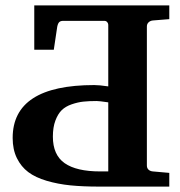

<svg xmlns="http://www.w3.org/2000/svg" viewBox="-20 -691 667 711"><path d="M606.9 -50.8V0H346.2Q286.6 0 240.5 -4.6Q194.3 -9.3 152.8 -21.5Q111.3 -33.7 84.7 -53.7Q58.1 -73.7 42.5 -105.5Q26.9 -137.2 26.9 -180.2Q26.9 -376 329.1 -376Q338.4 -376 351.3 -374.8Q364.3 -373.5 372.6 -372.1L380.9 -371.1V-599.1Q380.9 -604.5 377 -609.1Q373 -613.8 366.2 -613.8H213.9Q204.1 -613.8 199.2 -608.9Q194.3 -604 191.9 -591.8L179.2 -506.8H106.9V-670.9H606.9V-620.1L545.9 -615.2Q536.6 -614.3 530.3 -608.4Q523.9 -602.5 523.9 -592.8V-78.1Q523.9 -68.4 530 -62.7Q536.1 -57.1 545.9 -56.2ZM380.9 -56.2V-312Q347.7 -316.9 337.9 -316.9Q309.6 -316.9 288.8 -314.7Q268.1 -312.5 245.4 -304.7Q222.7 -296.9 208.5 -283Q194.3 -269 185.1 -244.4Q175.8 -219.7 175.8 -185.1Q175.8 -117.2 219.5 -86.7Q263.2 -56.2 351.1 -56.2Z"/></svg>

Font: Veleka
Style: Bold
Weight: 700
Designer: Stefan Peev, Context Ltd, 2016; SIL International, 1997-2014.
Foundry: Stefan Peev, Context Ltd, 2016
Version: Version 1.000